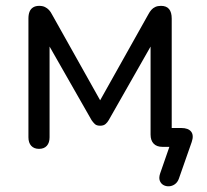

<svg xmlns="http://www.w3.org/2000/svg" viewBox="-20 -514 726 672"><path d="M606 111.5Q601.5 124 592 130.8Q582.5 137.5 571.5 138Q560.5 138.5 551.8 133.5Q543 128.5 539.2 118.2Q535.5 108 540.5 93L585.5 -36.5L592 0H548.5Q528.5 0 517.8 -11.2Q507 -22.5 507 -43V-390.5H529.5L360.5 -93.5Q356 -85.5 349.2 -79.8Q342.5 -74 330.5 -74Q318 -74 311.8 -80Q305.5 -86 300.5 -93.5L131 -390.5H153.5V-33.5Q153.5 -14.5 144 -3.8Q134.5 7 116.5 7Q99 7 89.2 -3.8Q79.5 -14.5 79.5 -33.5V-449Q79.5 -463.5 83.5 -473.2Q87.5 -483 96 -488.2Q104.5 -493.5 117 -493.5Q129 -493.5 137.2 -489.5Q145.5 -485.5 151.5 -479Q157.5 -472.5 162 -463.5L330.5 -163L499 -463.5Q504 -473 509.8 -479.5Q515.5 -486 523.8 -489.8Q532 -493.5 543.5 -493.5Q562.5 -493.5 571.8 -482.2Q581 -471 581 -449V-51L565.5 -66H614.5Q639 -66 649 -53.2Q659 -40.5 651 -17Z"/></svg>

Font: Nunito ExtraLight
Style: Regular
Weight: 200
Designer: Vernon Adams
Foundry: Vernon Adams
Version: Version 3.602;April 4, 2023;FontCreator 14.0.0.2856 64-bit